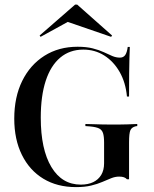

<svg xmlns="http://www.w3.org/2000/svg" viewBox="-20 -780 652 812"><path d="M301.6 11.3Q221.8 11.3 163.3 -24.2Q104.8 -59.7 72.6 -125Q40.3 -190.3 40.3 -278.2Q40.3 -369.4 73.8 -437.5Q107.3 -505.6 167.7 -544Q228.2 -582.3 308.1 -582.3Q345.2 -582.3 372.2 -575.4Q399.2 -568.5 419 -559.3Q438.7 -550 454.8 -543.1Q471 -536.3 487.1 -536.3Q501.6 -536.3 509.3 -546.8Q516.9 -557.3 520.2 -581.5H529Q528.2 -560.5 527.4 -533.5Q526.6 -506.5 526.2 -468.1Q525.8 -429.8 525.8 -371.8H516.9Q511.3 -431.5 485.9 -475.8Q460.5 -520.2 421 -545.2Q381.5 -570.2 332.3 -570.2Q275 -570.2 234.7 -536.3Q194.4 -502.4 173.4 -438.3Q152.4 -374.2 152.4 -282.3Q152.4 -148.4 197.2 -73.8Q241.9 0.8 321.8 0.8Q352.4 0.8 374.2 -9.7Q396 -20.2 408.1 -40.3Q420.2 -60.5 420.2 -89.5V-177.4Q420.2 -203.2 415.7 -216.9Q411.3 -230.6 399.2 -236.7Q387.1 -242.7 362.1 -245.2L341.1 -246.8V-255.6Q354 -255.6 373 -254.8Q391.9 -254 415.7 -253.6Q439.5 -253.2 464.5 -253.2H473.4H476.6Q496.8 -253.2 518.1 -254Q539.5 -254.8 560.5 -255.6V-246.8L554 -246Q537.1 -241.9 531.5 -229.4Q525.8 -216.9 525.8 -177.4V-21.8H516.9Q512.1 -27.4 504.4 -30.2Q496.8 -33.1 483.9 -33.1Q466.9 -33.1 450 -26.2Q433.1 -19.4 412.5 -10.5Q391.9 -1.6 365.3 4.8Q338.7 11.3 301.6 11.3ZM151.6 -624.2 147.6 -629.8 297.6 -760.5H306.5L454 -629.8L450 -624.2L246 -694.4L298.4 -704.8Z"/></svg>

Font: Playfair 144pt SemiCondensed SemiBold
Style: Regular
Weight: 600
Width: 4
Designer: Claus Eggers Sørensen
Foundry: Claus Eggers Sørensen
Version: Version 2.203